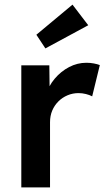

<svg xmlns="http://www.w3.org/2000/svg" viewBox="-20 -809 461 829"><path d="M72 0V-527H193L195 -359L178 -397Q189 -437 216 -469Q243 -501 278.5 -519.5Q314 -538 353 -538Q370 -538 385.5 -535Q401 -532 411 -528L378 -393Q367 -399 351 -403Q335 -407 319 -407Q294 -407 271.5 -397.5Q249 -388 232 -371Q215 -354 205.5 -331.5Q196 -309 196 -281V0ZM176 -600 137 -659 293 -789 361 -700Z"/></svg>

Font: Mach Medium
Style: Regular
Weight: 500
Version: Version 1.002